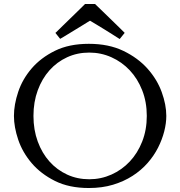

<svg xmlns="http://www.w3.org/2000/svg" viewBox="-20 -932 905 964"><path d="M50 -350Q50 -294 71.5 -230.5Q93 -167 139 -113Q185 -59 256 -23.5Q327 12 426 12Q493 12 547.5 -4.5Q602 -21 645.5 -49Q689 -77 721 -113.5Q753 -150 773.5 -190.5Q794 -231 804.5 -272Q815 -313 815 -350Q815 -406 792 -469.5Q769 -533 721 -587Q673 -641 599.5 -676.5Q526 -712 426 -712Q327 -712 256 -677Q185 -642 139 -588.5Q93 -535 71.5 -471Q50 -407 50 -350ZM148 -350Q148 -420 169.5 -478.5Q191 -537 228.5 -579Q266 -621 317 -644.5Q368 -668 428 -668Q487 -668 539.5 -644.5Q592 -621 631.5 -579Q671 -537 694 -478.5Q717 -420 717 -350Q717 -280 694 -221.5Q671 -163 631.5 -121Q592 -79 539.5 -55.5Q487 -32 428 -32Q368 -32 317 -55.5Q266 -79 228.5 -121Q191 -163 169.5 -221.5Q148 -280 148 -350ZM432 -828Q432 -828 443 -821.5Q454 -815 470.5 -805Q487 -795 506.5 -783Q526 -771 542.5 -760.5Q559 -750 570 -743Q581 -736 581 -736L606 -767Q606 -767 595 -778Q584 -789 567.5 -805Q551 -821 531.5 -840Q512 -859 495.5 -875Q479 -891 468 -901.5Q457 -912 457 -912H407Q407 -912 396 -901Q385 -890 368.5 -874Q352 -858 332.5 -839Q313 -820 296.5 -804Q280 -788 269 -777Q258 -766 258 -767L282 -737Q282 -737 293.5 -743.5Q305 -750 321.5 -760.5Q338 -771 357.5 -782.5Q377 -794 393.5 -804.5Q410 -815 421 -821.5Q432 -828 432 -828Z"/></svg>

Font: Tenor Sans
Style: Regular
Weight: 400
Designer: Denis Masharov
Foundry: Denis Masharov
Version: Version 1.1